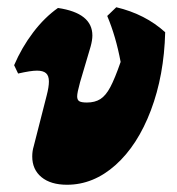

<svg xmlns="http://www.w3.org/2000/svg" viewBox="-20 -504 489 530"><path d="M69 -72Q69 -87 73 -100L109 -241Q115 -264 115 -279Q115 -295 107 -302Q99 -309 82 -309Q65 -309 30 -301L19 -324Q40 -373 71.5 -414.5Q103 -456 140 -482Q235 -468 235 -406Q235 -393 230 -375L201 -277Q193 -248 193 -238Q193 -228 199 -224.5Q205 -221 220 -221Q242 -221 257 -230.5Q272 -240 284.5 -263.5Q297 -287 313 -333Q300 -403 276 -460L301 -484Q381 -465 436 -415Q433 -296 396.5 -199.5Q360 -103 299 -48.5Q238 6 165 6Q120 6 94.5 -15Q69 -36 69 -72Z"/></svg>

Font: Alegreya Black
Style: Italic
Weight: 900
Italic angle: -7°
Designer: Juan Pablo del Peral
Foundry: Huerta Tipografica
Version: Version 2.007; ttfautohint (v1.6)